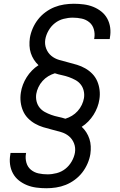

<svg xmlns="http://www.w3.org/2000/svg" viewBox="-20 -851 640 1022"><path d="M227 151Q200 151 173.5 147.5Q147 144 123.5 134.5Q100 125 80.5 109.5Q61 94 49 72Q37 50 33.5 24Q30 -2 35 -29L36 -37H119L118 -32Q114 -8 120.5 15Q127 38 144.5 52.5Q162 67 185 72Q208 77 233 77Q257 77 282 70.5Q307 64 327.5 48Q348 32 361.5 8.5Q375 -15 379 -39Q383 -65 374 -88Q365 -111 347 -126Q329 -141 305 -148Q281 -155 257 -161Q233 -167 210 -174Q187 -181 166 -193Q145 -205 128.5 -222Q112 -239 102.5 -261Q93 -283 90 -308Q87 -333 91 -358Q94 -379 102 -400Q110 -421 122 -440Q134 -459 150 -475.5Q166 -492 185 -504Q171 -517 160.5 -533.5Q150 -550 144 -568.5Q138 -587 137 -607.5Q136 -628 139 -649Q143 -674 154 -699.5Q165 -725 182 -747Q199 -769 222 -786Q245 -803 270 -813Q295 -823 321.5 -827Q348 -831 373 -831Q400 -831 426.5 -827.5Q453 -824 476.5 -814.5Q500 -805 519.5 -789.5Q539 -774 551 -752Q563 -730 566.5 -704Q570 -678 565 -651L564 -643H481L482 -648Q486 -672 479.5 -695Q473 -718 455.5 -732.5Q438 -747 415 -752Q392 -757 367 -757Q343 -757 318 -750.5Q293 -744 272.5 -728Q252 -712 238.5 -688.5Q225 -665 221 -641Q217 -615 226 -592Q235 -569 253 -554Q271 -539 295 -532Q319 -525 343 -519Q367 -513 390 -506Q413 -499 434 -487Q455 -475 471.5 -458Q488 -441 497.5 -419Q507 -397 510 -372Q513 -347 509 -322Q506 -301 498 -280Q490 -259 478 -240Q466 -221 450 -204.5Q434 -188 415 -176Q429 -163 439.5 -146.5Q450 -130 456 -111.5Q462 -93 463 -72.5Q464 -52 461 -31Q457 -6 446 19.5Q435 45 418 67Q401 89 378 106Q355 123 330 133Q305 143 278.5 147Q252 151 227 151ZM328 -219Q347 -225 363.5 -235Q380 -245 393.5 -260Q407 -275 415.5 -293Q424 -311 427 -329Q430 -349 425.5 -368Q421 -387 409.5 -401.5Q398 -416 381.5 -425Q365 -434 347 -440.5Q329 -447 309.5 -451Q290 -455 272 -461Q253 -455 236.5 -445Q220 -435 206.5 -420Q193 -405 184.5 -387Q176 -369 173 -351Q170 -331 174.5 -312Q179 -293 190.5 -278.5Q202 -264 218.5 -255Q235 -246 253 -239.5Q271 -233 290.5 -229Q310 -225 328 -219Z"/></svg>

Font: Iosevka Extended
Style: Italic
Weight: 400
Width: 7
Italic angle: -9°
Monospace: yes
Designer: Belleve Invis
Foundry: Belleve Invis
Version: Version 32.5.0; ttfautohint (v1.8.4)